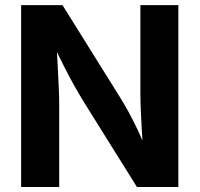

<svg xmlns="http://www.w3.org/2000/svg" viewBox="-20 -748 798 768"><path d="M64.5 0V-727.5H230L460 -358.9Q477.1 -331.5 494.9 -299.1Q512.7 -266.6 531.5 -226.8Q550.3 -187 568.8 -138.7L553.2 -134.3Q550.3 -174.3 547.6 -219.7Q544.9 -265.1 543.2 -306.9Q541.5 -348.6 541.5 -377V-727.5H693.4V0H527.8L318.8 -334.5Q296.9 -370.1 277.1 -405.3Q257.3 -440.4 235.8 -483.4Q214.4 -526.4 185.1 -584.5L205.1 -586.4Q208 -533.7 210.7 -485.4Q213.4 -437 215.1 -398.2Q216.8 -359.4 216.8 -334.5V0Z"/></svg>

Font: Inter 16pt
Style: Bold
Weight: 700
Version: Version 4.001;git-66647c0bb